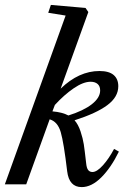

<svg xmlns="http://www.w3.org/2000/svg" viewBox="-22 -745 529 776"><path d="M-2.4 0 243.2 -682.1 172.9 -693.4 183.6 -725.1 323.7 -712.9 335 -696.3 223.1 -386.7Q296.9 -458 379.9 -458Q418.5 -458 437.3 -441.9Q456.1 -425.8 456.1 -396.5Q456.1 -353 411.9 -320.1Q367.7 -287.1 279.3 -258.8Q293.9 -242.7 303.5 -214.1Q313 -185.5 316.7 -161.6Q320.3 -137.7 326.2 -85.4Q328.1 -65.4 334.5 -57.6Q340.8 -49.8 351.6 -49.8Q369.6 -49.8 393.8 -76.7Q418 -103.5 439 -143.1L458.5 -132.3Q426.8 -67.4 387.5 -28.1Q348.1 11.2 308.1 11.2Q257.3 11.2 249.5 -52.7Q235.8 -168.9 223.4 -211.2Q210.9 -253.4 178.7 -262.7L84 0ZM344.2 -414.6Q314.5 -414.6 275.9 -388.2Q237.3 -361.8 199.7 -320.8L189.9 -294.9Q230 -291.5 254.4 -278.3Q315.4 -297.4 349.1 -323.7Q382.8 -350.1 382.8 -379.4Q382.8 -396.5 372.6 -405.5Q362.3 -414.6 344.2 -414.6Z"/></svg>

Font: Elstob 8pt Medium
Style: Italic
Weight: 500
Italic angle: -20°
Designer: Peter S. Baker
Version: Version 1.015